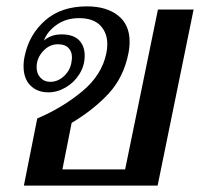

<svg xmlns="http://www.w3.org/2000/svg" viewBox="-20 -583 628 603"><path d="M97 -211Q175 -244 237.5 -295.5Q300 -347 314 -416Q317 -430 317 -444Q317 -480 295 -503Q273 -526 228 -526Q188 -526 158.5 -505.5Q129 -485 118 -456Q141 -475 173 -475Q210 -475 228 -457Q246 -439 246 -408Q246 -377 229.5 -350.5Q213 -324 186.5 -308.5Q160 -293 132 -293Q97 -293 75.5 -314.5Q54 -336 54 -375Q54 -393 58 -409Q72 -475 122 -519Q172 -563 253 -563Q314 -563 350.5 -534.5Q387 -506 387 -452Q387 -433 383 -414Q368 -340 321.5 -289.5Q275 -239 205 -197L176 -51H373L476 -553H588L475 0H55ZM204 -385Q206 -397 206 -403Q206 -421 195 -432.5Q184 -444 162 -444Q135 -444 115 -422Q95 -400 95 -372Q95 -352 107 -339Q119 -326 138 -326Q161 -326 180 -343Q199 -360 204 -385Z"/></svg>

Font: Taviraj Medium
Style: Italic
Weight: 500
Italic angle: -12°
Designer: Katatrad Team
Foundry: CadsonDemak
Version: Version 1.001